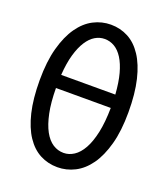

<svg xmlns="http://www.w3.org/2000/svg" viewBox="-139 -851 844 963"><g transform="rotate(20 283.0 -370.0)"><path d="M283.2 -673.8Q256.3 -673.8 232.2 -659.4Q208 -645 188.7 -615Q169.4 -585 156.2 -539.1Q143.1 -493.2 138.7 -429.7H427.7Q423.3 -493.2 410.9 -539.1Q398.4 -585 379.4 -615Q360.4 -645 335.9 -659.4Q311.5 -673.8 283.2 -673.8ZM283.2 -65.9Q312 -65.9 338.1 -83Q364.3 -100.1 384.3 -135.7Q404.3 -171.4 416.3 -226.8Q428.2 -282.2 429.2 -358.9H136.7Q137.2 -282.2 148.7 -226.8Q160.2 -171.4 179.7 -135.7Q199.2 -100.1 225.6 -83Q252 -65.9 283.2 -65.9ZM46.4 -368.7Q46.4 -468.3 66.2 -540.5Q85.9 -612.8 119.1 -659.9Q152.3 -707 196 -729.5Q239.7 -752 288.1 -752Q338.4 -752 380.9 -729.5Q423.3 -707 454.3 -659.9Q485.4 -612.8 502.7 -540.5Q520 -468.3 520 -368.7Q520 -269 500.2 -197Q480.5 -125 447.3 -78.6Q414.1 -32.2 370.4 -10Q326.7 12.2 278.3 12.2Q228 12.2 185.5 -10Q143.1 -32.2 112.1 -78.6Q81.1 -125 63.7 -197Q46.4 -269 46.4 -368.7Z"/></g></svg>

Font: Andika Compact
Style: Regular
Weight: 400
Designer: Victor Gaultney, Annie Olsen, Julie Remington, Don Collingsworth, Eric Hays, Becca Hirsbrunner
Foundry: SIL International
Version: Version 5.000 ; LnSpcTght